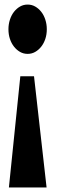

<svg xmlns="http://www.w3.org/2000/svg" viewBox="-20 -820 250 841"><path d="M101 -584Q83 -584 68 -592.5Q53 -601 41.5 -615.5Q30 -630 23.5 -649.5Q17 -669 17 -692Q17 -714 23.5 -734Q30 -754 41.5 -768.5Q53 -783 68 -791.5Q83 -800 101 -800Q119 -800 134 -791.5Q149 -783 160.5 -768.5Q172 -754 178.5 -734Q185 -714 185 -692Q185 -669 178.5 -649.5Q172 -630 160.5 -615.5Q149 -601 134 -592.5Q119 -584 101 -584ZM69 -486H129L184 1H19Z"/></svg>

Font: CatShop
Style: Regular
Weight: 400
Designer: Peter Wiegel
Foundry: Peter Wiegel
Version: Version 1.000 2009 initial release